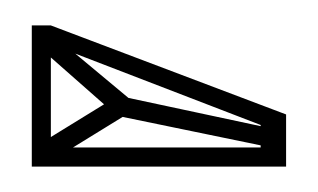

<svg xmlns="http://www.w3.org/2000/svg" viewBox="-20 -757 250 151"><path d="M205 -626H11V-641H205ZM13 -626 5 -640 70 -680 78 -666ZM205 -626H185V-665H205ZM198 -640 67 -667 81 -680 198 -655ZM20 -626H5V-737H20ZM205 -651 5 -728 20 -737 205 -667ZM72 -666 5 -725 15 -735 81 -680Z"/></svg>

Font: Octagon Variable
Style: Regular
Weight: 400
Designer: Alexander Royter, Emma Schmalisch, Felix Willnauer, Friederike Temme, Greta Wachholz, Jason Tsiakas, Julia Baskal, Julia
Foundry: Type Design @ HAW Hamburg
Version: Version 1.000